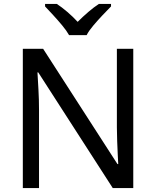

<svg xmlns="http://www.w3.org/2000/svg" viewBox="-20 -964 800 984"><path d="M663 0H558L176 -593H172Q174 -558 177 -506Q180 -454 180 -399V0H97V-714H201L582 -123H586Q585 -139 583.5 -171Q582 -203 580.5 -241Q579 -279 579 -311V-714H663ZM334 -784Q321 -807 299 -833.5Q277 -860 253 -886Q229 -912 211 -931V-944H271Q297 -927 325 -903Q353 -879 378 -852Q405 -879 433 -903Q461 -927 487 -944H549V-931Q530 -912 505.5 -886Q481 -860 458.5 -833.5Q436 -807 424 -784Z"/></svg>

Font: Noto Sans Tangsa
Style: Regular
Weight: 400
Designer: David Williams
Foundry: Google LLC
Version: Version 1.504